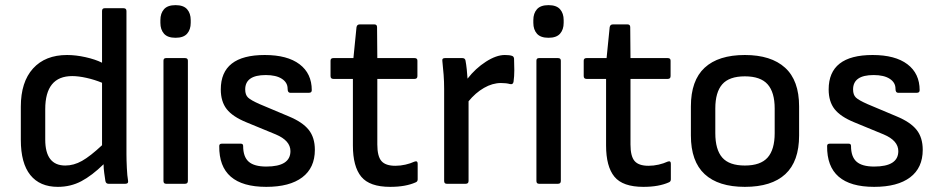

<svg xmlns="http://www.w3.org/2000/svg" viewBox="-20 -715 3653 747"><path d="M205 12Q135 12 98 -34Q61 -80 61 -171V-300Q61 -396 108.5 -448.5Q156 -501 241 -501Q275 -501 313 -492.5Q351 -484 377 -471V-672Q377 -683 387 -683H461Q472 -683 472 -672V-115Q472 -93 473.5 -61.5Q475 -30 478 -14Q481 0 468 0H402Q392 0 390 -11Q388 -24 385.5 -42Q383 -60 383 -76Q338 -32 296.5 -10Q255 12 205 12ZM156 -172Q156 -71 234 -71Q267 -71 299 -89Q331 -107 377 -150V-393Q348 -405 316.5 -412Q285 -419 261 -419Q156 -419 156 -290Z M626 0Q616 0 616 -11V-479Q616 -489 626 -489H700Q711 -489 711 -479V-11Q711 0 700 0ZM663 -568Q632 -568 618 -584Q604 -600 604 -626V-637Q604 -663 618 -679Q632 -695 663 -695Q694 -695 708 -679Q722 -663 722 -637V-626Q722 -600 708 -584Q694 -568 663 -568Z M1016 12Q831 12 833 -147Q833 -156 843 -156H917Q926 -156 926 -147Q926 -105 947.5 -86Q969 -67 1016 -67Q1110 -67 1110 -127Q1110 -168 1053 -192L939 -239Q885 -261 862 -290.5Q839 -320 839 -367Q839 -501 1010 -501Q1098 -501 1145.5 -465Q1193 -429 1193 -364Q1193 -354 1182 -354H1109Q1099 -354 1099 -370Q1099 -394 1076.5 -408.5Q1054 -423 1014 -423Q934 -423 934 -367Q934 -346 945 -335.5Q956 -325 990 -310L1104 -262Q1157 -240 1181 -210Q1205 -180 1205 -132Q1205 -62 1156 -25Q1107 12 1016 12Z M1498 12Q1418 12 1385.5 -27.5Q1353 -67 1353 -149V-408H1277Q1266 -408 1266 -419V-479Q1266 -489 1277 -489H1355L1367 -609Q1369 -620 1379 -620H1437Q1447 -620 1447 -609L1448 -489H1593Q1604 -489 1604 -479V-419Q1604 -408 1593 -408H1448V-153Q1448 -107 1464 -88.5Q1480 -70 1518 -70Q1538 -70 1557.5 -74.5Q1577 -79 1592 -86Q1605 -91 1605 -78V-17Q1605 -8 1596 -5Q1578 3 1553.5 7.5Q1529 12 1498 12Z M1718 0Q1708 0 1708 -11V-369Q1708 -397 1706 -424Q1704 -451 1701 -478Q1699 -489 1711 -489H1779Q1789 -489 1791 -480Q1794 -464 1796 -445Q1798 -426 1799 -409Q1830 -449 1870.5 -475Q1911 -501 1944 -501Q1962 -501 1971 -498Q1979 -496 1980 -487Q1981 -465 1981 -441.5Q1981 -418 1978 -397Q1976 -385 1964 -388Q1950 -392 1929 -392Q1896 -392 1863 -373Q1830 -354 1803 -321V-11Q1803 0 1792 0Z M2077 0Q2067 0 2067 -11V-479Q2067 -489 2077 -489H2151Q2162 -489 2162 -479V-11Q2162 0 2151 0ZM2114 -568Q2083 -568 2069 -584Q2055 -600 2055 -626V-637Q2055 -663 2069 -679Q2083 -695 2114 -695Q2145 -695 2159 -679Q2173 -663 2173 -637V-626Q2173 -600 2159 -584Q2145 -568 2114 -568Z M2483 12Q2403 12 2370.5 -27.5Q2338 -67 2338 -149V-408H2262Q2251 -408 2251 -419V-479Q2251 -489 2262 -489H2340L2352 -609Q2354 -620 2364 -620H2422Q2432 -620 2432 -609L2433 -489H2578Q2589 -489 2589 -479V-419Q2589 -408 2578 -408H2433V-153Q2433 -107 2449 -88.5Q2465 -70 2503 -70Q2523 -70 2542.5 -74.5Q2562 -79 2577 -86Q2590 -91 2590 -78V-17Q2590 -8 2581 -5Q2563 3 2538.5 7.5Q2514 12 2483 12Z M2878 12Q2775 12 2721.5 -37.5Q2668 -87 2668 -188V-301Q2668 -402 2721.5 -451.5Q2775 -501 2878 -501Q2980 -501 3034.5 -451.5Q3089 -402 3089 -301V-188Q3089 -87 3035.5 -37.5Q2982 12 2878 12ZM2878 -71Q2939 -71 2966.5 -102Q2994 -133 2994 -197V-293Q2994 -356 2966.5 -387Q2939 -418 2878 -418Q2817 -418 2790 -387Q2763 -356 2763 -293V-197Q2763 -133 2790 -102Q2817 -71 2878 -71Z M3381 12Q3196 12 3198 -147Q3198 -156 3208 -156H3282Q3291 -156 3291 -147Q3291 -105 3312.5 -86Q3334 -67 3381 -67Q3475 -67 3475 -127Q3475 -168 3418 -192L3304 -239Q3250 -261 3227 -290.5Q3204 -320 3204 -367Q3204 -501 3375 -501Q3463 -501 3510.5 -465Q3558 -429 3558 -364Q3558 -354 3547 -354H3474Q3464 -354 3464 -370Q3464 -394 3441.5 -408.5Q3419 -423 3379 -423Q3299 -423 3299 -367Q3299 -346 3310 -335.5Q3321 -325 3355 -310L3469 -262Q3522 -240 3546 -210Q3570 -180 3570 -132Q3570 -62 3521 -25Q3472 12 3381 12Z"/></svg>

Font: Sofia Sans Medium
Style: Regular
Weight: 500
Designer: Botio Nikoltchev, Ani Petrova
Foundry: lettersoup
Version: Version 4.101; ttfautohint (v1.8.4.7-5d5b)